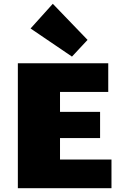

<svg xmlns="http://www.w3.org/2000/svg" viewBox="-20 -991 639 1011"><path d="M567 -151V0H74V-658H550V-507H296V-402H507V-264H296V-151ZM141 -841 258 -971 441 -781 359 -693Z"/></svg>

Font: Ysabeau Black
Style: Regular
Weight: 900
Designer: Christian Thalmann (Catharsis Fonts)
Version: Version 0.003